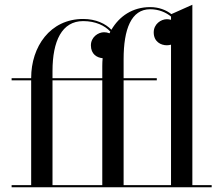

<svg xmlns="http://www.w3.org/2000/svg" viewBox="-20 -790 946 810"><path d="M29 -9V0H873V-9H791.5V-770L703 -730.5C680.5 -748 650 -760 613.5 -760C539 -760 483.5 -721.5 450 -664.5C425.5 -690 384.5 -710 331 -710C191 -710 111.5 -592.5 111.5 -461.5V-460H29V-451H111.5V-9ZM641.5 -451V-460H501.5V-540C501.5 -667 533.5 -751 613.5 -751C649.5 -751 680 -738 701.5 -720V-706.5C695.5 -708 689.5 -709 684 -709C659 -709 628.5 -688.5 628.5 -653.5C628.5 -613.5 659 -599 684 -599C690 -599 695.5 -600 701.5 -601.5V-9H501.5V-451ZM201.5 -490C201.5 -617 241 -701 331 -701C383.5 -701 423 -681.5 445.5 -656.5C444 -654 443 -652 442 -649.5C434.5 -652.5 426.5 -654 419 -654C394 -654 363.5 -633.5 363.5 -598.5C363.5 -561.5 389 -546.5 413 -544.5C412 -533.5 411.5 -522.5 411.5 -511.5V-460H201.5ZM201.5 -9V-451H411.5V-9Z"/></svg>

Font: Bodoni* 24
Style: Regular
Weight: 400
Version: Version 2.3